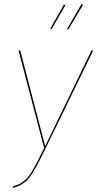

<svg xmlns="http://www.w3.org/2000/svg" viewBox="-20 -933 487 961"><path d="M388.2 -913.1 395.5 -908.7 321.3 -784.7 315.4 -787.6ZM299.8 -910.2 307.1 -906.2 237.8 -786.6 231.9 -790ZM446.8 -680.7 210 -194.3Q193.8 -161.1 183.6 -140.9Q173.3 -120.6 161.9 -99.6Q150.4 -78.6 143.1 -67.1Q135.7 -55.7 126.2 -43.5Q116.7 -31.2 109.4 -25.1Q102.1 -19 91.3 -12.2Q80.6 -5.4 70.6 -1.5Q60.5 2.4 45.4 7.8L43.9 0.5Q63.5 -6.3 75 -11.2Q86.4 -16.1 99.4 -26.6Q112.3 -37.1 121.1 -47.6Q129.9 -58.1 143.3 -80.8Q156.7 -103.5 169.2 -128.2Q181.6 -152.8 202.6 -195.8H199.7L72.8 -680.7H81.1L206.1 -201.7L438 -680.7Z"/></svg>

Font: Fira Sans Compressed Eight
Style: Italic
Weight: 100
Width: 3
Italic angle: -8°
Designer: Carrois Corporate & Edenspiekermann AG
Foundry: Carrois Corporate GbR & Edenspiekermann AG
Version: Version 4.203;PS 004.203;hotconv 1.0.88;makeotf.lib2.5.64775